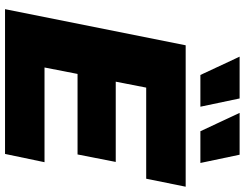

<svg xmlns="http://www.w3.org/2000/svg" viewBox="-122 -826 949 744"><g transform="rotate(90 352.0 -454.5)"><path d="M320 -547 297 -429H608L579 -281H267L242 -153H609L577 0H16L156 -700H704L673 -547ZM200 -909H362L394 -757H271ZM418 -909H580L612 -757H489Z"/></g></svg>

Font: Idrija
Style: Italic
Weight: 800
Italic angle: -11.3°
Designer: Julieta Ulanovsky
Foundry: Julieta Ulanovsky
Version: Version 7.200